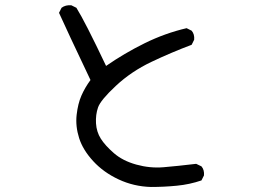

<svg xmlns="http://www.w3.org/2000/svg" viewBox="-20 -706 1040 745"><path d="M565.4 19.5Q499 17.6 440.4 -9.8Q381.8 -37.1 341.8 -80.6Q301.8 -124 287.1 -169.9Q272.5 -215.8 277.3 -259.8Q282.2 -303.7 295.9 -335Q309.6 -366.2 331.1 -395.5Q238.3 -590.8 209 -656.2L218.8 -675.8Q234.4 -687.5 256.8 -685.5L276.4 -675.8Q309.6 -623 391.6 -450.2Q461.9 -499 541 -538.1Q620.1 -577.1 704.1 -596.7L723.6 -586.9Q735.4 -573.2 733.4 -551.8L723.6 -532.2Q645.5 -502.9 567.4 -465.8Q489.3 -428.7 429.7 -373Q370.1 -317.4 360.4 -289.1Q350.6 -260.7 352.5 -227.5Q354.5 -194.3 371.1 -168Q387.7 -141.6 421.9 -111.8Q456.1 -82 508.8 -67.4Q561.5 -52.7 614.3 -57.1Q667 -61.5 741.2 -70.3L761.7 -60.5Q773.4 -46.9 771.5 -25.4L761.7 -5.9Q715.8 9.8 666 14.6Q616.2 19.5 565.4 19.5Z"/></svg>

Font: JasonHandwriting2
Style: Regular
Weight: 400
Version: Version 1.05.10